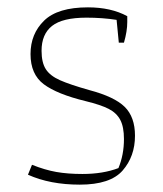

<svg xmlns="http://www.w3.org/2000/svg" viewBox="-20 -492 444 522"><path d="M56 -17 67 -44Q102 -30 133 -24.5Q164 -19 204 -19Q260 -19 302 -35Q317 -71 317 -114Q317 -147 307 -166Q297 -185 275.5 -196Q254 -207 213 -217Q135 -236 99 -263Q63 -290 63 -345Q63 -400 100 -436Q137 -472 219 -472Q282 -472 326 -448V-432Q326 -407 317 -376H303L297 -438Q258 -444 215 -444Q150 -444 121.5 -421.5Q93 -399 93 -354Q93 -322 104.5 -304Q116 -286 143 -274Q170 -262 223 -247Q291 -229 319 -201.5Q347 -174 347 -123Q347 -67 313.5 -28.5Q280 10 197 10Q116 10 56 -17Z"/></svg>

Font: Athiti ExtraLight
Style: Regular
Weight: 250
Version: Version 1.032